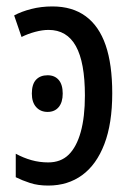

<svg xmlns="http://www.w3.org/2000/svg" viewBox="-20 -567 413 597"><path d="M143 -547Q205 -547 246.5 -516.5Q288 -486 308.5 -426.5Q329 -367 329 -277Q329 -183 304.5 -119Q280 -55 235.5 -22.5Q191 10 130 10Q98 10 73.5 2Q49 -6 29 -16V-89Q53 -76 78 -69Q103 -62 130 -62Q169 -62 193.5 -86Q218 -110 231 -156.5Q244 -203 244 -270Q244 -373 216 -423.5Q188 -474 131 -474Q112 -474 89.5 -468Q67 -462 47 -452L24 -519Q46 -531 77 -539Q108 -547 143 -547ZM128 -333Q150 -333 162.5 -318.5Q175 -304 175 -276Q175 -249 162.5 -234Q150 -219 128 -219Q106 -219 92.5 -234Q79 -249 79 -276Q79 -305 92 -319Q105 -333 128 -333Z"/></svg>

Font: Noto Sans Display Condensed
Style: Regular
Weight: 400
Width: 3
Designer: Monotype Design Team
Foundry: Monotype Imaging Inc.
Version: Version 2.003